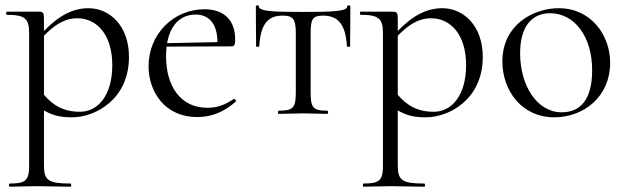

<svg xmlns="http://www.w3.org/2000/svg" viewBox="-20 -430 2360 725"><path d="M17 275C44 275 80 273 118 273L246 275C250 275 250 263 246 263C162 263 146 251 146 194V-13C181 7 210 13 252 13C339 13 467 -54 467 -215C467 -332 395 -399 314 -399C257 -399 204 -373 146 -313V-360C146 -381 143 -386 127 -386H6C2 -386 2 -374 6 -374C73 -374 90 -361 90 -305V194C90 251 78 263 17 263C13 263 13 275 17 275ZM146 -72V-295C182 -332 221 -361 272 -361C345 -361 404 -300 404 -184C404 -70 350 -8 282 -8C217 -8 179 -34 146 -72Z M724 12C775 12 822 -4 870 -46C873 -50 867 -59 863 -56C833 -38 808 -23 763 -23C662 -23 607 -104 607 -218C607 -231 608 -244 609 -254L856 -255C865 -255 868 -263 868 -281C868 -352 828 -395 752 -395C635 -395 541 -301 541 -180C541 -82 604 12 724 12ZM611 -267C623 -335 661 -375 719 -375C769 -375 801 -340 801 -271Z M1032 0 1125 -2 1216 0C1220 0 1220 -12 1216 -12C1162 -12 1153 -23 1153 -81V-303C1153 -357 1159 -371 1200 -371C1250 -371 1285 -346 1290 -255C1290 -253 1302 -252 1302 -255L1303 -405C1303 -411 1291 -412 1291 -405C1291 -386 1222 -385 1125 -385C1025 -385 958 -386 958 -405C958 -412 946 -411 946 -405L947 -255C947 -252 959 -253 959 -255C964 -346 997 -371 1047 -371C1088 -371 1097 -357 1097 -303V-81C1097 -23 1087 -12 1032 -12C1029 -12 1029 0 1032 0Z M1353 275C1380 275 1416 273 1454 273L1582 275C1586 275 1586 263 1582 263C1498 263 1482 251 1482 194V-13C1517 7 1546 13 1588 13C1675 13 1803 -54 1803 -215C1803 -332 1731 -399 1650 -399C1593 -399 1540 -373 1482 -313V-360C1482 -381 1479 -386 1463 -386H1342C1338 -386 1338 -374 1342 -374C1409 -374 1426 -361 1426 -305V194C1426 251 1414 263 1353 263C1349 263 1349 275 1353 275ZM1482 -72V-295C1518 -332 1557 -361 1608 -361C1681 -361 1740 -300 1740 -184C1740 -70 1686 -8 1618 -8C1553 -8 1515 -34 1482 -72Z M2072 13C2186 13 2284 -66 2284 -193C2284 -297 2212 -399 2090 -399C1993 -399 1877 -336 1877 -198C1877 -85 1953 13 2072 13ZM2101 -6C2008 -6 1944 -106 1944 -229C1944 -327 1986 -380 2057 -380C2150 -380 2216 -291 2216 -165C2216 -53 2171 -6 2101 -6Z"/></svg>

Font: Cormorant Garamond
Style: Regular
Weight: 400
Designer: Christian Thalmann (Catharsis Fonts)
Foundry: Catharsis Fonts
Version: Version 4.002;Glyphs 3.4 (3410)